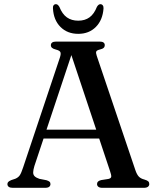

<svg xmlns="http://www.w3.org/2000/svg" viewBox="-20 -899 754 919"><path d="M173.5 -278.5H472L475 -236H168.5ZM221.5 -18Q221.5 -10 215.5 -5Q209.5 0 196 0H41Q28 0 21.8 -4.8Q15.5 -9.5 15.5 -18Q15.5 -24 19.5 -28.2Q23.5 -32.5 34 -37L53.5 -43.5Q67.5 -49.5 74.8 -60.2Q82 -71 91 -98.5L266.5 -623Q272.5 -641 269.2 -649Q266 -657 248.5 -661.5Q234.5 -665 229 -670Q223.5 -675 223.5 -682.5Q223.5 -691 229.8 -695.5Q236 -700 249 -700H456.5Q469.5 -700 475.5 -695.5Q481.5 -691 481.5 -682.5Q481.5 -675 476.2 -670Q471 -665 458 -662Q443.5 -658.5 440.8 -652.5Q438 -646.5 443 -632L628 -84.5Q635 -64 644.2 -54Q653.5 -44 671.5 -39.5Q685 -35.5 689.8 -30.8Q694.5 -26 694.5 -18Q694.5 -10 688 -5Q681.5 0 668.5 0H470Q457 0 450.8 -5Q444.5 -10 444.5 -18Q444.5 -25.5 449.2 -30Q454 -34.5 464 -37L499 -42.5Q512 -45.5 512.5 -53.8Q513 -62 506.5 -80.5L315.5 -653.5L330 -660.5L144.5 -104Q139 -85.5 138.8 -74Q138.5 -62.5 146 -55.2Q153.5 -48 168.5 -43L202 -36.5Q212 -33.5 216.8 -29.5Q221.5 -25.5 221.5 -18ZM354.5 -800Q386.5 -800 408.5 -816Q430.5 -832 444 -866.5Q448 -873 452 -876Q456 -879 460.5 -879Q467.5 -879 471.8 -873.5Q476 -868 475.5 -858.5Q471.5 -803 438.8 -770Q406 -737 354.5 -737Q302.5 -737 269.5 -770Q236.5 -803 233.5 -858.5Q232.5 -868 236.5 -873.5Q240.5 -879 247.5 -879Q252.5 -879 256.2 -876Q260 -873 264 -866.5Q278 -831.5 300.2 -815.8Q322.5 -800 354.5 -800Z"/></svg>

Font: Fraunces 11pt
Style: Regular
Weight: 400
Version: Version 1.000;[b76b70a41]